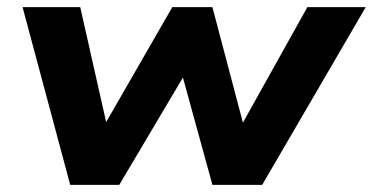

<svg xmlns="http://www.w3.org/2000/svg" viewBox="-20 -516 1041 536"><path d="M176 0 43 -496H204L280 -159H267L461 -496H573L662 -159H650L838 -496H1001L712 0H573L477 -349H520L313 0Z"/></svg>

Font: Nunito Sans 10pt SemiExpanded ExtraBold
Style: Italic
Weight: 800
Width: 6
Italic angle: -9°
Designer: Vernon Adams
Foundry: Vernon Adams
Version: Version 3.101;gftools[0.9.27]